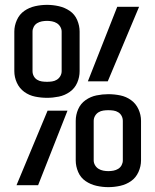

<svg xmlns="http://www.w3.org/2000/svg" viewBox="-20 -763 640 791"><path d="M174 -360Q149 -360 124.5 -365Q100 -370 80 -384.5Q60 -399 49.5 -422Q39 -445 39 -470V-633Q39 -657 49.5 -680.5Q60 -704 80 -718Q100 -732 124.5 -737.5Q149 -743 174 -743Q198 -743 222.5 -737.5Q247 -732 267.5 -718Q288 -704 298 -680.5Q308 -657 308 -633V-470Q308 -445 298 -422Q288 -399 267.5 -384.5Q247 -370 222.5 -365Q198 -360 174 -360ZM342 -428 463 -735H553L424 -428ZM174 -426Q184 -426 194.5 -427.5Q205 -429 214 -434.5Q223 -440 228.5 -449.5Q234 -459 234 -470V-633Q234 -643 228.5 -652.5Q223 -662 214 -667.5Q205 -673 194.5 -675Q184 -677 174 -677Q163 -677 152.5 -675Q142 -673 133 -667.5Q124 -662 119 -652.5Q114 -643 114 -633V-470Q114 -459 119 -449.5Q124 -440 133 -434.5Q142 -429 152.5 -427.5Q163 -426 174 -426ZM426 8Q402 8 377.5 2.5Q353 -3 332.5 -17Q312 -31 302 -54.5Q292 -78 292 -102V-265Q292 -290 302 -313Q312 -336 332.5 -350.5Q353 -365 377.5 -370Q402 -375 426 -375Q451 -375 475.5 -370Q500 -365 520 -350.5Q540 -336 550.5 -313Q561 -290 561 -265V-102Q561 -78 550.5 -54.5Q540 -31 520 -17Q500 -3 475.5 2.5Q451 8 426 8ZM426 -58Q437 -58 447.5 -60Q458 -62 467 -67.5Q476 -73 481 -82.5Q486 -92 486 -102V-265Q486 -276 481 -285.5Q476 -295 467 -300.5Q458 -306 447.5 -307.5Q437 -309 426 -309Q416 -309 405.5 -307.5Q395 -306 386 -300.5Q377 -295 371.5 -285.5Q366 -276 366 -265V-102Q366 -92 371.5 -82.5Q377 -73 386 -67.5Q395 -62 405.5 -60Q416 -58 426 -58ZM48 0 176 -307H258L137 0Z"/></svg>

Font: Iosevka HT Extended
Style: Regular
Weight: 400
Width: 7
Monospace: yes
Designer: Belleve Invis
Foundry: Belleve Invis
Version: Version 32.3.0; ttfautohint (v1.8.4)